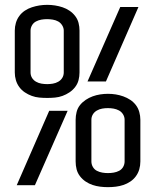

<svg xmlns="http://www.w3.org/2000/svg" viewBox="-20 -764 640 792"><path d="M175 -360Q158 -360 142 -361.5Q126 -363 111 -368.5Q96 -374 82.5 -383Q69 -392 59.5 -405Q50 -418 45.5 -433.5Q41 -449 41 -465V-638Q41 -654 45.5 -669.5Q50 -685 59.5 -698Q69 -711 82.5 -720Q96 -729 111.5 -734Q127 -739 142.5 -741.5Q158 -744 175 -744Q191 -744 207 -741.5Q223 -739 238 -734Q253 -729 266.5 -720Q280 -711 290 -698Q300 -685 304 -669.5Q308 -654 308 -638V-465Q308 -449 304 -433.5Q300 -418 290 -405Q280 -392 266.5 -383Q253 -374 238 -368.5Q223 -363 207 -361.5Q191 -360 175 -360ZM341 -428 476 -735H551L417 -428ZM175 -417Q186 -417 198 -419Q210 -421 220.5 -427Q231 -433 237 -443Q243 -453 243 -465V-638Q243 -649 236.5 -659.5Q230 -670 220 -675.5Q210 -681 198 -683Q186 -685 174 -685Q162 -685 150.5 -683Q139 -681 128.5 -675.5Q118 -670 112 -659.5Q106 -649 106 -638V-465Q106 -453 112 -443Q118 -433 128.5 -427Q139 -421 151 -419Q163 -417 175 -417ZM425 8Q409 8 393 6Q377 4 362 -1Q347 -6 333.5 -15Q320 -24 310 -37Q300 -50 296 -65.5Q292 -81 292 -98V-270Q292 -286 296 -302Q300 -318 310 -330.5Q320 -343 333.5 -352Q347 -361 362 -366.5Q377 -372 393 -374.5Q409 -377 425 -377Q442 -377 457.5 -374.5Q473 -372 488.5 -366.5Q504 -361 517.5 -352Q531 -343 540.5 -330.5Q550 -318 554.5 -302Q559 -286 559 -270V-98Q559 -81 554.5 -65.5Q550 -50 540.5 -37Q531 -24 517.5 -15Q504 -6 489 -1Q474 4 458 6Q442 8 425 8ZM425 -50Q437 -50 449 -52Q461 -54 471.5 -59.5Q482 -65 488 -75.5Q494 -86 494 -98V-270Q494 -282 487.5 -292.5Q481 -303 470.5 -308.5Q460 -314 448.5 -316Q437 -318 425 -318Q413 -318 401.5 -316Q390 -314 379.5 -308Q369 -302 363 -292Q357 -282 357 -270V-98Q357 -86 363 -75.5Q369 -65 379.5 -59.5Q390 -54 402 -52Q414 -50 425 -50ZM49 0 183 -307H259L124 0Z"/></svg>

Font: Iosevka Curly Slab LtEx
Style: Regular
Weight: 300
Width: 7
Monospace: yes
Designer: Belleve Invis
Foundry: Belleve Invis
Version: Version 11.1.0; ttfautohint (v1.8.3)